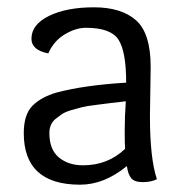

<svg xmlns="http://www.w3.org/2000/svg" viewBox="-20 -495 504 525"><path d="M392 -312 390 -177Q390 -62 409 -5Q393 3 370.5 3Q348 3 339 -7.5Q330 -18 327 -41Q265 10 199 10Q45 10 45 -131Q45 -182 69 -206Q93 -230 135 -242Q210 -262 325 -269Q325 -354 304 -386.5Q283 -419 215 -419Q187 -419 157 -401Q127 -383 112 -349Q66 -358 66 -389Q66 -428 114 -451.5Q162 -475 237 -475Q312 -475 352 -439.5Q392 -404 392 -312ZM324 -218Q295 -215 280.5 -213Q266 -211 241.5 -208Q217 -205 205 -202Q193 -199 175.5 -194Q158 -189 149.5 -183Q141 -177 132 -170Q115 -156 115 -131Q115 -86 141 -64.5Q167 -43 207 -43Q275 -43 322 -88Q321 -102 321 -139Q321 -176 324 -218Z"/></svg>

Font: Overlock Mod
Style: Regular
Weight: 400
Designer: Dario Muhafara
Foundry: Dario Manuel Muhafara
Version: Version 1.001